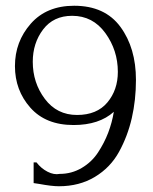

<svg xmlns="http://www.w3.org/2000/svg" viewBox="-20 -636 531 668"><path d="M248 -236Q317 -236 353.5 -279.5Q390 -323 390 -386Q390 -461 346.5 -521Q303 -581 231 -581Q166 -581 130 -533.5Q94 -486 94 -421Q94 -348 136 -292Q178 -236 248 -236ZM97 -71H107Q123 -50 145.5 -38.5Q168 -27 188 -31Q229 -31 264 -51.5Q299 -72 321 -105.5Q343 -139 356.5 -174.5Q370 -210 376 -247Q325 -201 236 -201Q139 -201 85.5 -261.5Q32 -322 32 -406Q32 -491 87 -553.5Q142 -616 238 -616Q345 -616 399 -542.5Q453 -469 453 -358Q453 -288 438.5 -225Q424 -162 394 -107.5Q364 -53 310 -20.5Q256 12 185 12Q160 12 117 4L97 1Z"/></svg>

Font: Forum
Style: Regular
Weight: 400
Designer: Denis Masharov
Foundry: Denis Masharov
Version: Version 1.000